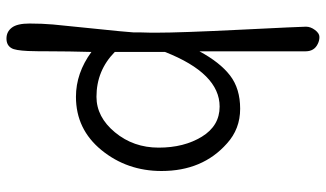

<svg xmlns="http://www.w3.org/2000/svg" viewBox="-232 -570 1031 608"><g transform="rotate(90 284.0 -265.5)"><path d="M317 -445Q212 -445 144 -272V-113Q203 -55 286 -55Q350 -55 398.5 -113.5Q447 -172 447 -252Q447 -332 412.5 -388.5Q378 -445 317 -445ZM144 -39Q142 37 142 87.5Q142 138 141 162Q139 203 132 214Q123 230 101.5 230Q80 230 67 213Q54 196 54 157Q54 118 57 83L69 -36Q81 -151 82 -171V-190L83 -228V-244Q83 -321 73.5 -512.5Q64 -704 64 -718.5Q64 -733 74.5 -747Q85 -761 96.5 -761Q108 -761 118 -756Q142 -745 142 -717Q142 -713 142 -710V-381Q177 -446 218.5 -478Q260 -510 324 -510Q388 -510 434 -468Q521 -391 521 -261Q521 -152 455 -71Q389 10 286 10Q211 10 144 -39Z"/></g></svg>

Font: Delius Swash Caps
Style: Regular
Weight: 400
Designer: Natalia Raices
Foundry: Natalia Raices
Version: Version 1.002